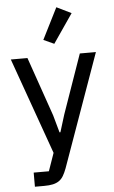

<svg xmlns="http://www.w3.org/2000/svg" viewBox="-64 -828 633 1070"><g transform="rotate(-5 253.0 -293.0)"><path d="M401 -518H491L266 113Q257 137 247 154Q237 171 222.5 181Q208 191 188 195.5Q168 200 138 200H87V121H172L207 21L15 -518H108L223 -187L250 -90H255L285 -187ZM264 -584 205 -611 293 -786 375 -746Z"/></g></svg>

Font: IBM Plex Sans Thai Looped Text
Style: Regular
Weight: 450
Designer: Mike Abbink, Paul van der Laan, Pieter van Rosmalen, Ben Mitchell, Mark Frömberg
Foundry: Bold Monday
Version: Version 1.1